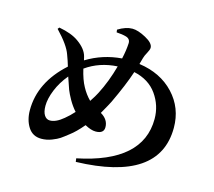

<svg xmlns="http://www.w3.org/2000/svg" viewBox="-114 -928 1228 1104"><g transform="rotate(15 500.0 -376.0)"><path d="M299.8 -192.4Q326.2 -213.9 350.6 -241.2Q326.2 -268.6 308.1 -300.8Q290 -333 281.7 -354.5Q273.4 -376 256.8 -426.8Q216.8 -378.9 195.3 -325.7Q173.8 -272.5 173.8 -230.5Q173.8 -194.3 186.5 -174.8Q199.2 -155.3 219.7 -155.3Q255.9 -155.3 299.8 -192.4ZM516.6 -556.6Q410.2 -550.8 329.1 -493.2Q343.8 -429.7 365.2 -391.6Q385.7 -353.5 415 -324.2Q438.5 -359.4 449.2 -380.9Q490.2 -460 516.6 -556.6ZM644.5 -640.6 633.8 -602.5Q763.7 -584 841.8 -500.5Q919.9 -417 919.9 -298.8Q919.9 21.5 425.8 36.1L422.9 15.6Q799.8 -61.5 799.8 -319.3Q799.8 -399.4 753.4 -464.8Q707 -530.3 617.2 -549.8Q589.8 -466.8 535.2 -351.6Q527.3 -335 492.2 -273.4Q539.1 -246.1 539.1 -200.2Q539.1 -162.1 490.2 -162.1Q462.9 -162.1 425.8 -182.6Q383.8 -132.8 350.6 -108.4Q322.3 -85.9 306.6 -75.2Q291 -64.5 260.7 -52.7Q230.5 -41 199.2 -41Q147.5 -41 120.6 -83Q93.8 -125 93.8 -183.6Q93.8 -349.6 240.2 -481.4Q230.5 -514.6 217.8 -547.9Q200.2 -599.6 127 -675.8L134.8 -685.5Q210 -671.9 252 -641.6Q304.7 -604.5 315.4 -560.5Q316.4 -556.6 317.9 -549.8Q319.3 -543 320.3 -540Q416 -598.6 529.3 -607.4Q541 -659.2 543 -701.2Q543.9 -727.5 517.6 -735.4Q494.1 -742.2 460 -744.1L458 -759.8Q503.9 -788.1 543 -788.1Q576.2 -788.1 624 -762.2Q671.9 -736.3 671.9 -709Q671.9 -697.3 660.2 -676.3Q648.4 -655.3 644.5 -640.6Z"/></g></svg>

Font: GenYoMin TW TTF Bold
Style: Regular
Weight: 700
Version: Version 1.300